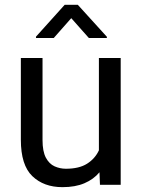

<svg xmlns="http://www.w3.org/2000/svg" viewBox="-20 -770 591 800"><path d="M396.5 0 394.5 -52.2Q370.1 -22.9 332 -6.6Q293.9 9.8 240.2 9.8Q162.6 9.8 114.7 -36.1Q66.9 -82 66.9 -187.5V-528.3H157.2V-186.5Q157.2 -139.2 171.1 -113Q185.1 -86.9 207.5 -76.9Q230 -66.9 254.4 -66.9Q309.6 -66.9 342.8 -87.9Q376 -108.9 392.1 -143.6V-528.3H482.9V0ZM304.2 -750 425.3 -616.7V-611.8H350.1L276.9 -694.3L204.1 -611.8H129.9V-617.2L249.5 -750Z"/></svg>

Font: Vazirmatn RD FD
Style: Regular
Weight: 400
Designer: Saber Rastikerdar
Foundry: Saber Rastikerdar
Version: Version 33.003